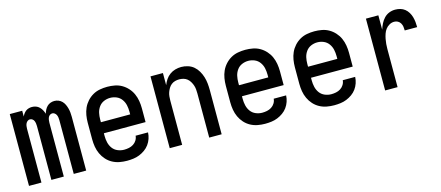

<svg xmlns="http://www.w3.org/2000/svg" viewBox="-43 -932 3085 1343"><g transform="rotate(-15 1500.0 -260.0)"><path d="M43 0V-520H133V-478Q138 -489 145 -498.5Q152 -508 161.5 -515Q171 -522 182.5 -525Q194 -528 205 -528Q220 -528 234 -523Q248 -518 258.5 -507.5Q269 -497 276 -484Q283 -471 287 -457Q291 -471 297.5 -484Q304 -497 314.5 -507.5Q325 -518 339 -523Q353 -528 367 -528Q383 -528 397.5 -522Q412 -516 422.5 -505Q433 -494 439.5 -480Q446 -466 450 -451Q454 -436 455.5 -420.5Q457 -405 457 -390V0H367V-390Q367 -400 365.5 -409.5Q364 -419 360 -427.5Q356 -436 348 -442Q340 -448 331 -448Q321 -448 313 -442Q305 -436 301.5 -427.5Q298 -419 296.5 -409.5Q295 -400 295 -390V0H205V-390Q205 -400 203.5 -409.5Q202 -419 198.5 -427.5Q195 -436 187 -442Q179 -448 169 -448Q160 -448 152 -442Q144 -436 140 -427.5Q136 -419 134.5 -409.5Q133 -400 133 -390V0Z M752 8Q725 8 698 3Q671 -2 647 -15Q623 -28 604.5 -48.5Q586 -69 574.5 -94Q563 -119 558.5 -146Q554 -173 554 -200V-320Q554 -347 558.5 -374Q563 -401 574 -425.5Q585 -450 603.5 -470.5Q622 -491 645.5 -504.5Q669 -518 696 -523Q723 -528 750 -528Q777 -528 804 -523Q831 -518 854.5 -504.5Q878 -491 896.5 -470.5Q915 -450 926 -425.5Q937 -401 941.5 -374Q946 -347 946 -320V-220H644V-200Q644 -176 649.5 -152.5Q655 -129 669 -110Q683 -91 705.5 -81.5Q728 -72 752 -72Q769 -72 786.5 -75.5Q804 -79 819 -88.5Q834 -98 843.5 -113.5Q853 -129 854 -146H944Q943 -123 935.5 -101Q928 -79 914.5 -60.5Q901 -42 882 -28.5Q863 -15 842 -6.5Q821 2 798 5Q775 8 752 8ZM856 -300V-320Q856 -344 851 -367Q846 -390 832 -409.5Q818 -429 796 -438.5Q774 -448 750 -448Q726 -448 704 -438.5Q682 -429 668 -409.5Q654 -390 649 -367Q644 -344 644 -320V-300Z M1062 0V-520H1152V-432Q1160 -453 1172.5 -471.5Q1185 -490 1203 -503Q1221 -516 1242.5 -522Q1264 -528 1286 -528Q1310 -528 1334 -520.5Q1358 -513 1376 -497.5Q1394 -482 1406.5 -460.5Q1419 -439 1426 -416Q1433 -393 1435.5 -368.5Q1438 -344 1438 -320V0H1348V-320Q1348 -335 1346.5 -350.5Q1345 -366 1340 -380Q1335 -394 1327 -407.5Q1319 -421 1307 -430.5Q1295 -440 1280 -444Q1265 -448 1250 -448Q1235 -448 1220 -444Q1205 -440 1193 -430.5Q1181 -421 1173 -407.5Q1165 -394 1160 -380Q1155 -366 1153.5 -350.5Q1152 -335 1152 -320V0Z M1752 8Q1725 8 1698 3Q1671 -2 1647 -15Q1623 -28 1604.5 -48.5Q1586 -69 1574.5 -94Q1563 -119 1558.5 -146Q1554 -173 1554 -200V-320Q1554 -347 1558.5 -374Q1563 -401 1574 -425.5Q1585 -450 1603.5 -470.5Q1622 -491 1645.5 -504.5Q1669 -518 1696 -523Q1723 -528 1750 -528Q1777 -528 1804 -523Q1831 -518 1854.5 -504.5Q1878 -491 1896.5 -470.5Q1915 -450 1926 -425.5Q1937 -401 1941.5 -374Q1946 -347 1946 -320V-220H1644V-200Q1644 -176 1649.5 -152.5Q1655 -129 1669 -110Q1683 -91 1705.5 -81.5Q1728 -72 1752 -72Q1769 -72 1786.5 -75.5Q1804 -79 1819 -88.5Q1834 -98 1843.5 -113.5Q1853 -129 1854 -146H1944Q1943 -123 1935.5 -101Q1928 -79 1914.5 -60.5Q1901 -42 1882 -28.5Q1863 -15 1842 -6.5Q1821 2 1798 5Q1775 8 1752 8ZM1856 -300V-320Q1856 -344 1851 -367Q1846 -390 1832 -409.5Q1818 -429 1796 -438.5Q1774 -448 1750 -448Q1726 -448 1704 -438.5Q1682 -429 1668 -409.5Q1654 -390 1649 -367Q1644 -344 1644 -320V-300Z M2252 8Q2225 8 2198 3Q2171 -2 2147 -15Q2123 -28 2104.5 -48.5Q2086 -69 2074.5 -94Q2063 -119 2058.5 -146Q2054 -173 2054 -200V-320Q2054 -347 2058.5 -374Q2063 -401 2074 -425.5Q2085 -450 2103.5 -470.5Q2122 -491 2145.5 -504.5Q2169 -518 2196 -523Q2223 -528 2250 -528Q2277 -528 2304 -523Q2331 -518 2354.5 -504.5Q2378 -491 2396.5 -470.5Q2415 -450 2426 -425.5Q2437 -401 2441.5 -374Q2446 -347 2446 -320V-220H2144V-200Q2144 -176 2149.5 -152.5Q2155 -129 2169 -110Q2183 -91 2205.5 -81.5Q2228 -72 2252 -72Q2269 -72 2286.5 -75.5Q2304 -79 2319 -88.5Q2334 -98 2343.5 -113.5Q2353 -129 2354 -146H2444Q2443 -123 2435.5 -101Q2428 -79 2414.5 -60.5Q2401 -42 2382 -28.5Q2363 -15 2342 -6.5Q2321 2 2298 5Q2275 8 2252 8ZM2356 -300V-320Q2356 -344 2351 -367Q2346 -390 2332 -409.5Q2318 -429 2296 -438.5Q2274 -448 2250 -448Q2226 -448 2204 -438.5Q2182 -429 2168 -409.5Q2154 -390 2149 -367Q2144 -344 2144 -320V-300Z M2622 0V-520H2712V-416Q2719 -438 2729 -458Q2739 -478 2754.5 -494.5Q2770 -511 2791 -519.5Q2812 -528 2835 -528Q2854 -528 2872 -523Q2890 -518 2904.5 -506.5Q2919 -495 2929 -478.5Q2939 -462 2944 -444Q2949 -426 2951 -407.5Q2953 -389 2953 -370H2863Q2863 -384 2861 -397.5Q2859 -411 2852 -423Q2845 -435 2833 -441.5Q2821 -448 2807 -448Q2789 -448 2772.5 -439Q2756 -430 2745 -415.5Q2734 -401 2728 -383.5Q2722 -366 2718.5 -348Q2715 -330 2713.5 -312Q2712 -294 2712 -276V0Z"/></g></svg>

Font: Iosevka Term Medium
Style: Regular
Weight: 500
Monospace: yes
Designer: Belleve Invis
Foundry: Belleve Invis
Version: Version 26.3.1